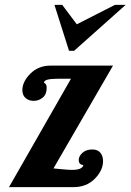

<svg xmlns="http://www.w3.org/2000/svg" viewBox="-20 -770 537 790"><path d="M323 -91Q304 -92 304 -112Q304 -127 319 -141Q334 -155 360 -155Q382 -155 393 -141.5Q404 -128 404 -107Q404 -69 370 -34.5Q336 0 282 0H17L272 -446H216Q161 -446 161 -430L166 -426Q172 -422 172 -408Q172 -382 156 -368.5Q140 -355 118 -355Q99 -355 85.5 -366.5Q72 -378 72 -399Q72 -434 105 -467Q138 -500 188 -500H445L200 -77Q203 -77 231.5 -74Q260 -71 276 -71Q319 -71 323 -91ZM204 -750H236L296 -670L453 -750H497L285 -561H264Z"/></svg>

Font: Lobster Two
Style: Bold Italic
Weight: 700
Designer: Pablo Impallari
Foundry: Pablo Impallari. www.impallari.com
Version: Version 2.000